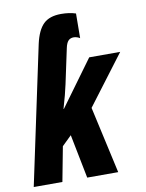

<svg xmlns="http://www.w3.org/2000/svg" viewBox="-95 -830 676 891"><g transform="rotate(-10 243.0 -384.5)"><path d="M129 -650Q143 -713 171.5 -741Q200 -769 255 -769Q294 -769 324 -759L323 -643Q319 -646 310.5 -649Q302 -652 294 -652Q278 -652 268.5 -642Q259 -632 254 -608L219 -444Q210 -401 190 -333H192L349 -548H495L319 -315L389 0H243L202 -207L157 -163L126 0H-9Z"/></g></svg>

Font: Noto Sans Display Ex Bold Cond
Style: Italic
Weight: 800
Width: 3
Italic angle: -12°
Designer: Monotype Design team
Foundry: Monotype Imaging Inc.
Version: Version 1.000